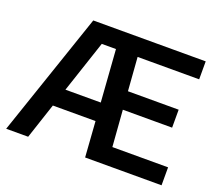

<svg xmlns="http://www.w3.org/2000/svg" viewBox="-123 -910 1221 1080"><g transform="rotate(20 487.5 -370.0)"><path d="M606 -107.5H939.5V0H482L467 -212.5H211.5L141 0H9.5L261.5 -740H934.5V-632.5H566L581 -432.5H884.5V-325H589.5ZM247.5 -320.5H459L436.5 -632.5H351.5Z"/></g></svg>

Font: Encode Sans SemiBold
Style: Regular
Weight: 600
Designer: Multiple Designers
Foundry: Impallari Type
Version: Version 2.000